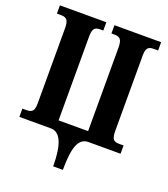

<svg xmlns="http://www.w3.org/2000/svg" viewBox="-163 -829 1013 1155"><g transform="rotate(20 343.5 -252.0)"><path d="M222 0H20V-53H49Q75 -53 85.5 -66.5Q96 -80 96 -114V-596Q96 -632 85.5 -646.5Q75 -661 49 -661H20V-714H317V-661H295Q269 -661 259 -647Q249 -633 249 -596V-61H438V-596Q438 -632 427.5 -646.5Q417 -661 392 -661H369V-714H668V-661H637Q612 -661 601.5 -647.5Q591 -634 591 -601V-118Q591 -81 601 -67Q611 -53 637 -53H668V0H462Q416 0 395.5 49.5Q375 99 375 210H313Q313 0 222 0Z"/></g></svg>

Font: Noto Serif CondExtraBold
Style: Regular
Weight: 800
Width: 3
Designer: Monotype Design Team
Foundry: Monotype Imaging Inc.
Version: Version 1.001